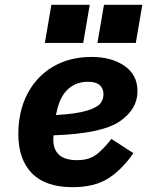

<svg xmlns="http://www.w3.org/2000/svg" viewBox="-20 -764 640 796"><path d="M56 -208Q56 -303 94 -375.5Q132 -448 200.5 -488Q269 -528 360 -528Q442 -528 496 -491Q550 -454 550 -386Q550 -311 476 -260.5Q402 -210 202 -203Q201 -195 201 -186Q201 -144 225 -122Q249 -100 300 -100Q343 -100 372.5 -118.5Q402 -137 442 -188L533 -129Q486 -61 429 -24.5Q372 12 281 12Q169 12 112.5 -45.5Q56 -103 56 -208ZM215 -301 212 -287Q298 -292 341 -305.5Q384 -319 396.5 -335.5Q409 -352 409 -373Q409 -398 393 -411.5Q377 -425 345 -425Q296 -425 262.5 -395Q229 -365 215 -301ZM352 -744 325 -586H166L193 -744ZM570 -744 543 -586H384L411 -744Z"/></svg>

Font: iA Writer Mono V
Style: Regular
Weight: 400
Italic angle: -9.5°
Designer: Mike Abbink, Paul van der Laan, Pieter van Rosmalen
Foundry: Bold Monday
Version: Version 2.000